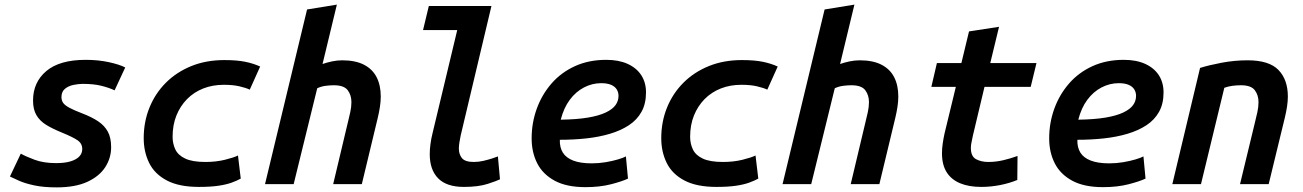

<svg xmlns="http://www.w3.org/2000/svg" viewBox="-20 -797 5640 831"><path d="M225 14Q169 14 129 5.5Q89 -3 63 -14.5Q37 -26 23 -33L70 -132Q91 -120 130 -105.5Q169 -91 223 -91Q260 -91 285 -98.5Q310 -106 323 -119.5Q336 -133 336 -152Q336 -176 315.5 -190Q295 -204 246 -224Q207 -240 180 -256.5Q153 -273 138 -298Q123 -323 123 -362Q123 -441 180.5 -489.5Q238 -538 351 -538Q405 -538 451 -528Q497 -518 522 -505L476 -406Q453 -417 419.5 -425.5Q386 -434 338 -434Q320 -434 298 -429.5Q276 -425 261 -412.5Q246 -400 246 -377Q246 -362 253.5 -351.5Q261 -341 280.5 -330.5Q300 -320 334 -307Q376 -291 404 -272.5Q432 -254 446.5 -227.5Q461 -201 461 -160Q461 -113 435.5 -73.5Q410 -34 358 -10Q306 14 225 14Z M841 12Q755 12 702 -16Q649 -44 625.5 -92Q602 -140 602 -199Q602 -270 627 -331.5Q652 -393 698 -439Q744 -485 808 -511Q872 -537 951 -537Q1006 -537 1042 -529.5Q1078 -522 1106 -509L1061 -409Q1044 -417 1016 -423.5Q988 -430 949 -430Q900 -430 859.5 -414Q819 -398 789.5 -368Q760 -338 743.5 -297Q727 -256 727 -205Q727 -175 739 -150Q751 -125 782 -110.5Q813 -96 869 -96Q915 -96 953.5 -105.5Q992 -115 1010 -124L1022 -24Q1006 -15 982.5 -6.5Q959 2 925 7Q891 12 841 12Z M1127 0 1309 -756 1438 -777 1376 -520Q1396 -527 1418 -531.5Q1440 -536 1461 -536Q1518 -536 1555 -517Q1592 -498 1610 -463Q1628 -428 1628 -379Q1628 -359 1624.5 -335.5Q1621 -312 1615 -287L1546 0H1422L1486 -269Q1491 -289 1496 -311.5Q1501 -334 1501 -355Q1501 -385 1485 -406.5Q1469 -428 1425 -428Q1408 -428 1389 -425.5Q1370 -423 1353 -415L1251 0Z M1988 12Q1913 12 1876.5 -25Q1840 -62 1840 -130Q1840 -150 1843 -173Q1846 -196 1852 -220L1959 -667H1811L1836 -771H2107L1974 -211Q1971 -197 1968.5 -181.5Q1966 -166 1966 -154Q1966 -129 1979.5 -112.5Q1993 -96 2031 -96Q2052 -96 2073 -101Q2094 -106 2111 -111.5Q2128 -117 2135 -120L2144 -21Q2133 -15 2092 -1.5Q2051 12 1988 12Z M2514 13Q2432 13 2380.5 -15Q2329 -43 2305 -90.5Q2281 -138 2281 -198Q2281 -265 2303 -326Q2325 -387 2366.5 -435Q2408 -483 2468 -510.5Q2528 -538 2604 -538Q2658 -538 2696.5 -520.5Q2735 -503 2755.5 -471.5Q2776 -440 2776 -397Q2776 -348 2756.5 -313Q2737 -278 2702 -255Q2667 -232 2620 -218Q2573 -204 2518 -198Q2463 -192 2403 -192Q2402 -159 2416 -136.5Q2430 -114 2461 -102Q2492 -90 2541 -90Q2572 -90 2601.5 -95Q2631 -100 2654.5 -107Q2678 -114 2689 -120L2698 -24Q2673 -12 2624.5 0.5Q2576 13 2514 13ZM2407 -279Q2477 -280 2524.5 -288Q2572 -296 2601.5 -310Q2631 -324 2644 -342Q2657 -360 2657 -382Q2657 -398 2649 -410.5Q2641 -423 2624.5 -430Q2608 -437 2582 -437Q2543 -437 2507.5 -418.5Q2472 -400 2446 -365Q2420 -330 2407 -279Z M3081 12Q2995 12 2942 -16Q2889 -44 2865.5 -92Q2842 -140 2842 -199Q2842 -270 2867 -331.5Q2892 -393 2938 -439Q2984 -485 3048 -511Q3112 -537 3191 -537Q3246 -537 3282 -529.5Q3318 -522 3346 -509L3301 -409Q3284 -417 3256 -423.5Q3228 -430 3189 -430Q3140 -430 3099.5 -414Q3059 -398 3029.5 -368Q3000 -338 2983.5 -297Q2967 -256 2967 -205Q2967 -175 2979 -150Q2991 -125 3022 -110.5Q3053 -96 3109 -96Q3155 -96 3193.5 -105.5Q3232 -115 3250 -124L3262 -24Q3246 -15 3222.5 -6.5Q3199 2 3165 7Q3131 12 3081 12Z M3367 0 3549 -756 3678 -777 3616 -520Q3636 -527 3658 -531.5Q3680 -536 3701 -536Q3758 -536 3795 -517Q3832 -498 3850 -463Q3868 -428 3868 -379Q3868 -359 3864.5 -335.5Q3861 -312 3855 -287L3786 0H3662L3726 -269Q3731 -289 3736 -311.5Q3741 -334 3741 -355Q3741 -385 3725 -406.5Q3709 -428 3665 -428Q3648 -428 3629 -425.5Q3610 -423 3593 -415L3491 0Z M4227 12Q4173 12 4135 -4Q4097 -20 4077 -52Q4057 -84 4057 -134Q4057 -153 4060 -174.5Q4063 -196 4068 -219L4117 -421H4011L4035 -524H4141L4174 -661L4304 -681L4266 -524H4466L4441 -421H4241L4191 -211Q4188 -196 4185 -182Q4182 -168 4182 -157Q4182 -120 4204.5 -108Q4227 -96 4257 -96Q4290 -96 4322 -103.5Q4354 -111 4384 -122L4383 -18Q4349 -4 4308.5 4Q4268 12 4227 12Z M4754 13Q4672 13 4620.5 -15Q4569 -43 4545 -90.5Q4521 -138 4521 -198Q4521 -265 4543 -326Q4565 -387 4606.5 -435Q4648 -483 4708 -510.5Q4768 -538 4844 -538Q4898 -538 4936.5 -520.5Q4975 -503 4995.5 -471.5Q5016 -440 5016 -397Q5016 -348 4996.5 -313Q4977 -278 4942 -255Q4907 -232 4860 -218Q4813 -204 4758 -198Q4703 -192 4643 -192Q4642 -159 4656 -136.5Q4670 -114 4701 -102Q4732 -90 4781 -90Q4812 -90 4841.5 -95Q4871 -100 4894.5 -107Q4918 -114 4929 -120L4938 -24Q4913 -12 4864.5 0.5Q4816 13 4754 13ZM4647 -279Q4717 -280 4764.5 -288Q4812 -296 4841.5 -310Q4871 -324 4884 -342Q4897 -360 4897 -382Q4897 -398 4889 -410.5Q4881 -423 4864.5 -430Q4848 -437 4822 -437Q4783 -437 4747.5 -418.5Q4712 -400 4686 -365Q4660 -330 4647 -279Z M5054 0 5174 -503Q5212 -515 5267.5 -525.5Q5323 -536 5380 -536Q5473 -536 5513.5 -494Q5554 -452 5554 -379Q5554 -359 5550.5 -336Q5547 -313 5541 -288L5471 0H5347L5412 -269Q5417 -289 5422 -311.5Q5427 -334 5427 -355Q5427 -385 5411 -406.5Q5395 -428 5351 -428Q5332 -428 5313.5 -425.5Q5295 -423 5279 -417L5178 0Z"/></svg>

Font: Ubuntu Sans Mono SemiBold
Style: Italic
Weight: 600
Italic angle: -13.5°
Monospace: yes
Designer: Dalton Maag Ltd
Foundry: Dalton Maag Ltd
Version: Version 1.006